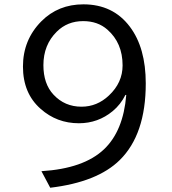

<svg xmlns="http://www.w3.org/2000/svg" viewBox="-20 -821 800 894"><path d="M564 -378.9Q541.5 -334 504.9 -303.7Q436.5 -247.1 347.2 -247.1Q244.6 -247.1 169.4 -314Q86.9 -386.2 86.9 -511.2Q86.9 -635.3 172.4 -721.7Q251 -800.8 368.2 -800.8Q506.3 -800.8 584.5 -696.8Q658.7 -598.6 658.7 -432.6Q658.7 -194.8 537.6 -75.7Q433.6 26.9 213.9 53.2L172.9 -23.9Q369.6 -36.1 463.9 -125.5Q554.2 -210.9 567.9 -378.9ZM367.2 -722.7Q293.9 -722.7 244.6 -673.8Q182.1 -612.3 182.1 -517.6Q182.1 -430.7 229 -380.4Q281.2 -324.2 359.4 -324.2Q432.1 -324.2 487.3 -376.5Q550.8 -436 550.8 -516.6Q550.8 -621.1 480 -683.1Q435.1 -722.7 367.2 -722.7Z"/></svg>

Font: BIZ UDPGothic
Style: Regular
Weight: 400
Designer: TypeBank Co., Ltd.
Foundry: Morisawa Inc.
Version: Version 1.051